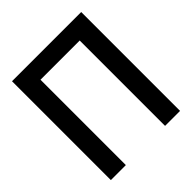

<svg xmlns="http://www.w3.org/2000/svg" viewBox="-193 -844 977 977"><g transform="rotate(-45 295.5 -355.5)"><path d="M436.5 0.5V-613.8H154.3V0.5H46.4V-710.9H544.4V0.5Z"/></g></svg>

Font: Alte DIN 1451 Mittelschrift
Style: Regular
Weight: 400
Designer: Peter Wiegel
Foundry: Peter Wiegel
Version: Version 1.002 September 20, 2019